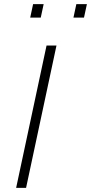

<svg xmlns="http://www.w3.org/2000/svg" viewBox="-20 -908 440 928"><path d="M58 0 205 -688H253L106 0ZM335 -823 349 -888H400L386 -823ZM126 -823 140 -888H191L177 -823Z"/></svg>

Font: Saira ExtraLight
Style: Italic
Weight: 200
Italic angle: -12°
Designer: Hector Gatti with collaboration of the Omnibus-Type team
Foundry: Omnibus-Type
Version: Version 1.100; ttfautohint (v1.8.3)